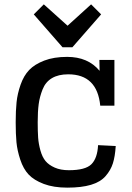

<svg xmlns="http://www.w3.org/2000/svg" viewBox="-20 -847 607 881"><path d="M436 -572 437 -522Q384 -586 288 -586Q227 -586 183 -569Q139 -552 114 -526Q89 -500 74.5 -458.5Q60 -417 56 -378Q52 -339 52 -286Q52 -232 55.5 -194.5Q59 -157 73 -114.5Q87 -72 111.5 -46Q136 -20 181 -3Q226 14 289 14Q354 14 397.5 1Q441 -12 464.5 -39Q488 -66 498 -97.5Q508 -129 511 -177L430 -181Q427 -121 399.5 -93.5Q372 -66 296 -66Q258 -66 231 -78Q204 -90 189 -108Q174 -126 165.5 -156.5Q157 -187 155 -215.5Q153 -244 153 -286Q153 -335 157.5 -369Q162 -403 175.5 -437Q189 -471 218.5 -488.5Q248 -506 293 -506Q426 -506 440 -362H505V-572ZM398 -827 290 -729 181 -827 135 -781 267 -630H312L444 -781Z"/></svg>

Font: Glegoo
Style: Bold
Weight: 700
Version: Version 2.0.1; ttfautohint (v0.9) -r 48 -G 60